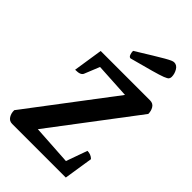

<svg xmlns="http://www.w3.org/2000/svg" viewBox="-261 -983 1078 1078"><g transform="rotate(45 278.5 -444.0)"><path d="M56 0Q33 0 21 -19.5Q9 -39 10 -63L389 -563L179 -575L142 -484Q138 -475 126.5 -470Q115 -465 91 -465L118 -641H510Q534 -641 545.5 -622.5Q557 -604 557 -580L179 -81L417 -66L462 -192Q490 -192 509 -173L482 0ZM266 -730Q256 -730 251 -743Q246 -756 246 -770Q306 -807 343.5 -830Q381 -853 403 -865.5Q425 -878 436.5 -883Q448 -888 455 -888Q477 -888 490 -866Q503 -844 503 -820Q503 -811 498 -804Q493 -797 471 -788.5Q449 -780 400.5 -766.5Q352 -753 266 -730Z"/></g></svg>

Font: Petrona
Style: Bold Italic
Weight: 700
Italic angle: -9°
Designer: Ringo R. Seeber
Foundry: Ringo R. Seeber
Version: Version 2.001; ttfautohint (v1.8.3)